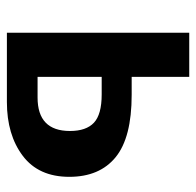

<svg xmlns="http://www.w3.org/2000/svg" viewBox="-26 -543 569 557"><g transform="rotate(90 258.5 -264.5)"><path d="M493 -181Q493 -92 432 -46Q371 0 276 0H75V-529H203V-362H255Q379 -362 436 -315.5Q493 -269 493 -181ZM360 -183Q360 -230 336 -252.5Q312 -275 254 -275H203V-89H263Q360 -89 360 -183Z"/></g></svg>

Font: Fira Sans Medium
Style: Regular
Weight: 500
Designer: bBox Type GmbH & Carrois Corporate GbR & Edenspiekermann AG
Foundry: bBox Type GmbH & Carrois Corporate GbR & Edenspiekermann AG
Version: Version 4.301